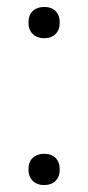

<svg xmlns="http://www.w3.org/2000/svg" viewBox="-20 -524 254 553"><path d="M107 -414Q93.5 -414 83.2 -419.5Q73 -425 67.5 -435Q62 -445 62 -459Q62 -481 74.5 -492.5Q87 -504 107 -504Q121 -504 131 -498.8Q141 -493.5 146.5 -483.5Q152 -473.5 152 -459Q152 -438 140 -426Q128 -414 107 -414ZM107 9Q93.5 9 83.2 3.5Q73 -2 67.5 -12Q62 -22 62 -36Q62 -58 74.5 -69.5Q87 -81 107 -81Q121 -81 131 -75.8Q141 -70.5 146.5 -60.5Q152 -50.5 152 -36Q152 -15 140 -3Q128 9 107 9Z"/></svg>

Font: Commissioner Thin Thin
Style: Regular
Weight: 250
Version: Version 1.000